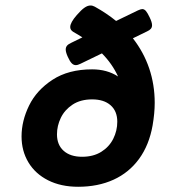

<svg xmlns="http://www.w3.org/2000/svg" viewBox="-20 -679 640 709"><path d="M551.3 -299.3Q551.3 -261.2 543.5 -215.8Q530.8 -143.6 493.7 -92.5Q456.5 -41.5 399.2 -15.4Q341.8 10.7 268.6 10.7Q205.1 10.7 157.7 -13.2Q110.4 -37.1 85 -79.3Q59.6 -121.6 59.6 -175.3Q59.6 -232.4 87.4 -289.3Q115.2 -346.2 174.1 -384.5Q232.9 -422.9 320.3 -422.9Q375.5 -422.9 416 -396.5Q394.5 -443.4 356.4 -481.9L276.9 -443.4Q267.1 -438.5 259.8 -438.5Q251.5 -438.5 244.6 -445.6Q237.8 -452.6 230.5 -468.8Q222.7 -485.8 222.7 -496.1Q222.7 -504.4 227.5 -510.3Q232.4 -516.1 243.2 -521L284.2 -541Q270 -550.3 251 -561Q239.3 -567.9 239.3 -579.1Q239.3 -595.7 263.7 -623.5Q280.3 -642.6 292 -650.6Q303.7 -658.7 314 -658.7Q322.3 -658.7 330.1 -654.3Q374 -629.9 408.7 -601.6L489.3 -640.6Q500 -645.5 505.4 -645.5Q512.7 -645.5 518.8 -638.4Q524.9 -631.3 532.7 -614.7Q541.5 -596.7 541.5 -585.9Q541.5 -578.1 537.1 -572.8Q532.7 -567.4 522.9 -563L470.7 -537.6Q510.7 -486.3 531 -426.3Q551.3 -366.2 551.3 -299.3ZM413.1 -229.5Q413.1 -268.6 388.4 -290.3Q363.8 -312 320.3 -312Q277.3 -312 248 -292.7Q218.8 -273.4 204.6 -243.9Q190.4 -214.4 190.4 -183.1Q190.4 -144 215.1 -122.1Q239.7 -100.1 283.2 -100.1Q324.7 -100.1 354 -118.4Q383.3 -136.7 398.2 -166.5Q413.1 -196.3 413.1 -229.5Z"/></svg>

Font: Courier Prime Sans
Style: Bold Italic
Weight: 700
Italic angle: -10°
Designer: Alan Dague-Greene
Foundry: Quote-Unquote Apps
Version: Version 3.020